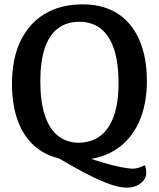

<svg xmlns="http://www.w3.org/2000/svg" viewBox="-20 -720 729 881"><path d="M239 0 293 -36Q328 -17 371 -1Q414 15 457 27.5Q500 40 536 47Q572 54 592 54Q600 54 615 50Q630 46 643 38Q647 42 649 50Q651 58 651 74Q651 101 625.5 121Q600 141 562 141Q529 141 486.5 126Q444 111 398 88Q352 65 310.5 41.5Q269 18 239 0ZM360 -700Q416 -700 462 -685Q508 -670 543.5 -640.5Q579 -611 603.5 -568.5Q628 -526 641 -471Q654 -416 654 -350Q654 -236 615 -154Q576 -72 503 -28.5Q430 15 327 15Q235 15 169.5 -26.5Q104 -68 69.5 -146.5Q35 -225 35 -335Q35 -450 74 -531.5Q113 -613 185.5 -656.5Q258 -700 360 -700ZM344 -620Q285 -620 245 -589Q205 -558 185 -497.5Q165 -437 165 -347Q165 -256 185 -193.5Q205 -131 244 -98.5Q283 -66 340 -65Q401 -66 441.5 -97.5Q482 -129 503 -189.5Q524 -250 524 -338Q524 -431 503.5 -493.5Q483 -556 443 -588Q403 -620 344 -620Z"/></svg>

Font: Karma Variable Light
Style: Regular
Weight: 300
Designer: Joana Correia
Foundry: Indian Type Foundry
Version: Version 3.000